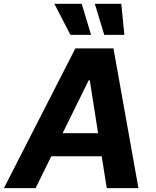

<svg xmlns="http://www.w3.org/2000/svg" viewBox="-42 -979 810 999"><path d="M-21.7 0 350.1 -727.3H548.3L678.3 0H513.5L487.2 -165.8H224.8L143.1 0ZM468.4 -285.9 425.1 -561.1H419.4L283.7 -285.9ZM240.8 -959.2H383.2L431.8 -797.6H324.6ZM451.3 -959.2H589.1L605.1 -797.6H500.4Z"/></svg>

Font: Inter P
Style: Bold Italic
Weight: 700
Italic angle: 9.39999°
Designer: Rasmus Andersson
Foundry: rsms
Version: Version 3.018;git-588b23468